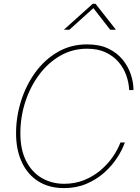

<svg xmlns="http://www.w3.org/2000/svg" viewBox="-20 -968 728 998"><path d="M312.5 9.8Q235.4 9.8 179.4 -25.4Q123.5 -60.5 93.5 -124.8Q63.5 -189 63.5 -275.4Q63.5 -359.9 89.1 -441.9Q114.7 -523.9 162.8 -590.6Q210.9 -657.2 279.3 -697.3Q347.7 -737.3 433.1 -737.3Q497.6 -737.3 543.2 -715.3Q588.9 -693.4 617.7 -657.7Q646.5 -622.1 660.2 -580.6Q673.8 -539.1 673.8 -500H651.4Q649.9 -537.6 636.7 -575.4Q623.5 -613.3 596.9 -644.8Q570.3 -676.3 529.5 -695.6Q488.8 -714.8 432.6 -714.8Q356.4 -714.8 293 -678.2Q229.5 -641.6 183.1 -579.1Q136.7 -516.6 111.3 -438Q85.9 -359.4 85.9 -275.4Q85.9 -189.5 116 -130.9Q146 -72.3 197.5 -42.5Q249 -12.7 313.5 -12.7Q370.1 -12.7 417.7 -32Q465.3 -51.3 502.7 -83Q540 -114.7 566.2 -152.6Q592.3 -190.4 606 -227.5H628.9Q615.7 -189 588.6 -147.5Q561.5 -106 521.5 -70.3Q481.4 -34.7 429 -12.5Q376.5 9.8 312.5 9.8ZM340.8 -813.5H313L313.5 -814.9L461.9 -948.2H476.6L581.5 -814.9L581.1 -813.5H552.7L465.3 -925.8Z"/></svg>

Font: Inter 24pt Thin
Style: Italic
Weight: 250
Italic angle: -9.3988°
Version: Version 4.001;git-66647c0bb